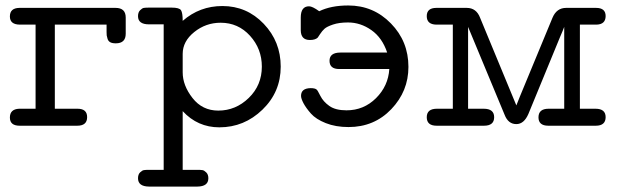

<svg xmlns="http://www.w3.org/2000/svg" viewBox="-20 -459 2256 701"><path d="M16.1 -29.8Q16.1 -60.5 49.8 -62H109.9V-369.1H53.2Q16.1 -369.1 16.1 -398.9Q16.1 -429.7 50.8 -430.2H401.9Q439 -430.2 439 -395V-335.9Q439 -300.8 402.8 -300.8Q389.6 -300.8 382.3 -304.9Q375 -309.1 372.6 -317.6Q370.1 -326.2 369.6 -329.6Q369.1 -333 369.1 -341.8V-369.1H180.2V-62H263.2Q298.3 -62 298.1 -31Q297.9 0 262.2 0H51.8Q16.1 0 16.1 -29.8Z M483.9 191.9Q483.9 177.7 491.5 170.4Q499 163.1 505.4 162.1Q511.7 161.1 523.9 161.1H577.6V-370.1H523.9Q483.9 -370.1 483.9 -399.9Q483.9 -414.1 491.5 -421.6Q499 -429.2 505.4 -430.2Q511.7 -431.2 523.9 -431.2H606.9Q634.8 -431.2 640.9 -421.6Q647 -412.1 647 -382.8Q709 -437 792 -437Q880.9 -437 942.9 -372.1Q1004.9 -307.1 1004.9 -215.8Q1004.9 -123 938.2 -58.6Q871.6 5.9 780.8 5.9Q701.7 5.9 647 -53.2V161.1H700.7Q712.9 161.1 719.2 162.1Q725.6 163.1 733.2 170.7Q740.7 178.2 740.7 191.9Q740.7 221.7 700.7 222.2H523.9Q483.9 221.7 483.9 191.9ZM647 -194.8Q647 -147 682.9 -101.1Q718.8 -55.2 776.9 -55.2Q840.8 -55.2 888.4 -101.6Q936 -147.9 936 -215.8Q936 -280.8 892.8 -328.4Q849.6 -376 785.6 -376Q731.4 -376 689.2 -342Q647 -308.1 647 -262.2Z M1078.1 -349.1V-395Q1078.1 -436 1108.4 -436Q1120.6 -436 1145.5 -418Q1188.5 -439 1251.5 -439Q1343.3 -439 1407.2 -373.5Q1471.2 -308.1 1471.2 -214.8Q1471.2 -126 1408.7 -60.5Q1346.2 4.9 1252.4 4.9Q1205.6 4.9 1169.4 -9.5Q1133.3 -23.9 1115.2 -44.4Q1097.2 -64.9 1088.1 -82Q1079.1 -99.1 1079.1 -108.9Q1079.1 -136.7 1114.3 -137.2Q1130.4 -137.2 1136.2 -131.8Q1139.2 -129.9 1149.7 -108.9Q1160.2 -87.9 1182.6 -72Q1205.1 -56.2 1245.1 -56.2Q1308.1 -56.2 1352.8 -100.6Q1397.5 -145 1401.4 -207H1218.3Q1183.1 -207 1183.1 -237.1Q1183.1 -267.1 1223.1 -267.1H1393.6Q1375.5 -321.3 1335.9 -349.1Q1296.4 -377 1250.5 -377Q1218.3 -377 1195.8 -369.4Q1173.3 -361.8 1164.8 -354Q1156.2 -346.2 1148.7 -334.7Q1141.1 -323.2 1140.1 -321.8Q1131.3 -313 1111.3 -313Q1078.1 -313 1078.1 -349.1Z M1575.2 -62H1633.3V-369.1H1572.3Q1538.1 -370.1 1538.1 -400.1Q1538.1 -430.2 1573.2 -430.2H1684.1Q1719.2 -430.2 1732.9 -394L1865.2 -74.2Q1867.2 -80.1 1871.6 -90.1Q1876 -100.1 1877.9 -106L1997.1 -394Q2012.2 -430.2 2046.9 -430.2H2156.2Q2191.4 -430.2 2191.2 -400.1Q2190.9 -370.1 2158.2 -369.1H2097.2V-62H2154.3Q2191.4 -62 2191.2 -31Q2190.9 0 2155.3 0H1981.9Q1945.8 0 1946 -31Q1946.3 -62 1982.9 -62H2040V-360.8Q2035.2 -347.7 2024.9 -324.2L1909.2 -43Q1893.1 -5.9 1865.2 -5.9Q1835.4 -5.9 1822.3 -40L1689 -360.8V-62H1746.1Q1784.2 -62 1784.2 -31Q1784.2 0 1747.1 0H1574.2Q1538.1 0 1538.1 -31Q1538.1 -62 1575.2 -62Z"/></svg>

Font: CMU Typewriter Text Variable Width
Style: Medium
Weight: 500
Version: Version 0.7.0